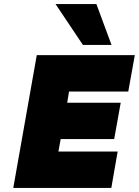

<svg xmlns="http://www.w3.org/2000/svg" viewBox="-20 -920 680 940"><path d="M252 -900H452L526 -700H386ZM640 -650 608 -472H318L309 -417H571L539 -239H277L266 -178H556L525 0H45L160 -650Z"/></svg>

Font: Overused Grotesk Black
Style: Italic
Weight: 900
Italic angle: -10°
Version: Version 0.003